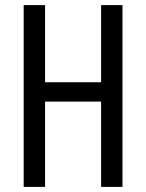

<svg xmlns="http://www.w3.org/2000/svg" viewBox="-20 -734 573 754"><path d="M461 0V-714H377V-411H157V-714H73V0H157V-335H377V0Z"/></svg>

Font: Noto Sans UI Condensed
Style: Regular
Weight: 400
Width: 3
Designer: Monotype Design Team
Foundry: Monotype Imaging Inc.
Version: Version 1.901